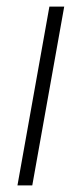

<svg xmlns="http://www.w3.org/2000/svg" viewBox="-20 -563 250 583"><path d="M130 -543 33 0H78L175 -543Z"/></svg>

Font: Momo Neue ExtLt
Style: Italic
Weight: 200
Italic angle: -10°
Designer: Ninad Kale (Devanagari), Jonny Pinhorn (Latin)
Foundry: Indian Type Foundry
Version: 4.004